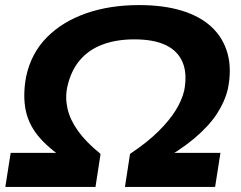

<svg xmlns="http://www.w3.org/2000/svg" viewBox="-20 -736 947 756"><path d="M1 0 22 -134H252L259 -95Q183 -141 138.5 -191Q94 -241 81.5 -300.5Q69 -360 83 -435Q103 -527 164.5 -589Q226 -651 319 -683.5Q412 -716 527 -716Q625 -716 697.5 -693.5Q770 -671 815 -628Q860 -585 876.5 -523.5Q893 -462 877 -385Q865 -335 833.5 -287Q802 -239 745 -191Q688 -143 601 -95L623 -134H848L827 0H472L492 -130Q562 -177 605 -220Q648 -263 672 -302Q696 -341 705 -378Q718 -444 699.5 -489.5Q681 -535 633.5 -558Q586 -581 509 -581Q438 -581 383.5 -560.5Q329 -540 294 -498.5Q259 -457 245 -394Q236 -351 246 -307.5Q256 -264 287.5 -220Q319 -176 376 -130L356 0Z"/></svg>

Font: Nunito Sans 7pt SemiExpanded ExtraBold
Style: Italic
Weight: 800
Width: 6
Italic angle: -9°
Designer: Vernon Adams
Foundry: Vernon Adams
Version: Version 3.101;gftools[0.9.27]